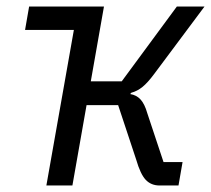

<svg xmlns="http://www.w3.org/2000/svg" viewBox="-20 -570 648 590"><path d="M57 -478 69.5 -550H299.5L259 -320H354L523.5 -550H608.5L454 -343Q434 -316 418 -303Q402 -290 383.5 -285L380 -281Q399.5 -278 412 -264.2Q424.5 -250.5 432.5 -222.5L482.5 -72H541L528.5 0H470.5Q444.5 0 428 -17.2Q411.5 -34.5 398.5 -79.5L343 -247H246L202.5 0H122.5L207 -478Z"/></svg>

Font: JuliaMono
Style: Italic
Weight: 400
Italic angle: -9°
Monospace: yes
Designer: cormullion
Foundry: corm
Version: Version 0.057; ttfautohint (v1.8.4)